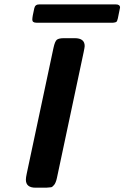

<svg xmlns="http://www.w3.org/2000/svg" viewBox="-20 -871 577 891"><path d="M100.1 -37.1Q100.1 -46.9 104 -64.9L228 -647.9Q234.9 -680.2 244.4 -687Q253.9 -693.8 276.9 -693.8H327.1Q373 -693.8 373 -657.2Q373 -652.3 368.2 -628.9L244.1 -44.9Q239.3 -22.9 231.2 -12.9Q223.1 -2.9 217 -2Q210.9 -1 194.8 0H145Q100.1 0 100.1 -37.1ZM129.9 -779.8Q129.9 -793 139.2 -833Q143.1 -851.1 163.1 -850.6H517.1Q537.1 -850.6 537.1 -835.9Q537.1 -835.9 526.9 -785.6Q523.9 -772.5 520 -769.5Q516.1 -766.6 504.9 -765.6H148.9Q129.9 -765.6 129.9 -779.8Z"/></svg>

Font: CMU Sans Serif
Style: BoldOblique
Weight: 700
Italic angle: -12°
Version: Version 0.7.0